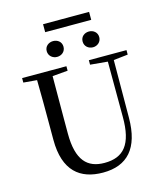

<svg xmlns="http://www.w3.org/2000/svg" viewBox="-148 -1153 1099 1281"><g transform="rotate(-15 401.5 -513.0)"><path d="M307 -808C338 -808 365 -829 365 -863C365 -897 338 -917 307 -917C277 -917 249 -897 249 -863C249 -829 277 -808 307 -808ZM555 -808C584 -808 612 -829 612 -863C612 -897 584 -917 555 -917C524 -917 497 -897 497 -863C497 -829 524 -808 555 -808ZM272 -988H590V-1043H272ZM505 -701 625 -690 626 -308C627 -118 562 -43 430 -43C312 -43 243 -110 243 -295V-394C243 -494 243 -594 244 -692L350 -701V-732H44V-701L137 -693C139 -594 139 -493 139 -394V-280C139 -65 246 17 404 17C572 17 663 -82 664 -291L666 -690L765 -701V-732H505Z"/></g></svg>

Font: Source Han Serif CN Medium
Style: Regular
Weight: 500
Designer: Ryoko NISHIZUKA 西塚涼子 (kana & ideographs); Frank Grießhammer (Latin, Greek & Cyrillic); Wenlong ZHANG 张文龙 (bopomofo); San
Foundry: Adobe
Version: Version 2.002;hotconv 1.1.0;makeotfexe 2.6.0